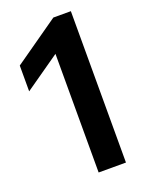

<svg xmlns="http://www.w3.org/2000/svg" viewBox="-141 -813 679 885"><g transform="rotate(-20 199.0 -371.0)"><path d="M186 0V-658L234 -615.5L13 -461V-587.5L234 -742.5H320V0Z"/></g></svg>

Font: Encode Sans Condensed Thin SemiBold
Style: Regular
Weight: 600
Version: Version 3.002